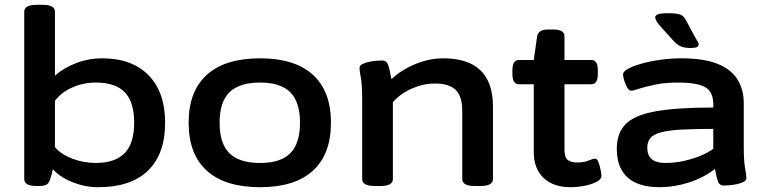

<svg xmlns="http://www.w3.org/2000/svg" viewBox="-20 -773 3200 800"><path d="M389 7Q335 7 283 -13.5Q231 -34 200 -68Q196 -45 188 -23Q182 -7 171 -2.5Q160 2 141 2H132Q81 2 81 -27V-724Q81 -738 93.5 -745.5Q106 -753 134 -753H156Q184 -753 196.5 -745.5Q209 -738 209 -724V-458Q245 -490 297 -510Q349 -530 405 -530Q530 -530 599 -459.5Q668 -389 668 -262Q668 -131 596.5 -62Q525 7 389 7ZM378 -94Q459 -94 499 -134.5Q539 -175 539 -262Q539 -348 500 -388.5Q461 -429 379 -429Q327 -429 281 -408.5Q235 -388 209 -353V-160Q234 -130 281 -112Q328 -94 378 -94Z M1064 7Q918 7 842 -61.5Q766 -130 766 -262Q766 -393 842 -461.5Q918 -530 1064 -530Q1208 -530 1283.5 -461.5Q1359 -393 1359 -262Q1359 -130 1283.5 -61.5Q1208 7 1064 7ZM1064 -94Q1149 -94 1189.5 -134.5Q1230 -175 1230 -262Q1230 -348 1189.5 -388.5Q1149 -429 1064 -429Q977 -429 936 -388.5Q895 -348 895 -262Q895 -175 936 -134.5Q977 -94 1064 -94Z M1542 2Q1514 2 1501.5 -5.5Q1489 -13 1489 -27V-357Q1489 -421 1483.5 -449.5Q1478 -478 1478 -490Q1478 -500 1490 -506Q1502 -512 1518.5 -515.5Q1535 -519 1550 -520Q1565 -521 1572 -521Q1590 -521 1596.5 -504.5Q1603 -488 1611 -443Q1652 -482 1710.5 -506Q1769 -530 1827 -530Q2034 -530 2034 -329V-27Q2034 -13 2021.5 -5.5Q2009 2 1981 2H1959Q1931 2 1918.5 -5.5Q1906 -13 1906 -27V-312Q1906 -371 1879 -398Q1852 -425 1792 -425Q1744 -425 1696 -404Q1648 -383 1617 -347V-27Q1617 -13 1604.5 -5.5Q1592 2 1564 2Z M2357 7Q2286 7 2245 -31.5Q2204 -70 2204 -140V-422H2142Q2115 -422 2115 -465V-480Q2115 -523 2142 -523H2204L2218 -621Q2223 -650 2262 -650H2287Q2332 -650 2332 -621V-523H2444Q2471 -523 2471 -480V-465Q2471 -422 2444 -422H2332V-150Q2332 -118 2345 -107Q2358 -96 2386 -96Q2413 -96 2432 -104Q2451 -112 2460 -112Q2468 -112 2473.5 -97.5Q2479 -83 2482.5 -65.5Q2486 -48 2486 -40Q2486 -26 2466 -15.5Q2446 -5 2416 1Q2386 7 2357 7Z M2728 7Q2640 7 2595 -33.5Q2550 -74 2550 -153Q2550 -218 2586.5 -255.5Q2623 -293 2711 -309Q2799 -325 2952 -325V-339Q2952 -389 2919.5 -409Q2887 -429 2804 -429Q2751 -429 2710 -420.5Q2669 -412 2643.5 -403.5Q2618 -395 2610 -395Q2601 -395 2593.5 -408Q2586 -421 2581 -437.5Q2576 -454 2576 -463Q2576 -475 2597 -486.5Q2618 -498 2653.5 -508Q2689 -518 2732 -524Q2775 -530 2818 -530Q2913 -530 2970 -507Q3027 -484 3053 -441.5Q3079 -399 3079 -343V-166Q3079 -101 3084.5 -72Q3090 -43 3090 -31Q3090 -21 3078 -15Q3066 -9 3049.5 -5.5Q3033 -2 3018 -1Q3003 0 2996 0Q2978 0 2972 -15.5Q2966 -31 2959 -69Q2911 -32 2850 -12.5Q2789 7 2728 7ZM2752 -94Q2791 -94 2829.5 -102.5Q2868 -111 2900 -124.5Q2932 -138 2952 -153V-236Q2866 -236 2812 -232.5Q2758 -229 2728.5 -220Q2699 -211 2688 -195.5Q2677 -180 2677 -157Q2677 -94 2752 -94ZM2856 -573Q2835 -573 2819 -579Q2803 -585 2788 -601L2732 -663Q2710 -688 2710 -701Q2710 -718 2761 -718Q2803 -718 2816.5 -711.5Q2830 -705 2838 -689L2878 -615Q2884 -605 2887.5 -599Q2891 -593 2891 -588Q2891 -581 2884 -577Q2877 -573 2856 -573Z"/></svg>

Font: Asap Expanded SemiBold
Style: Regular
Weight: 600
Width: 7
Designer: Pablo Cosgaya
Foundry: Omnibus-Type
Version: Version 3.001; ttfautohint (v1.8.4.7-5d5b)